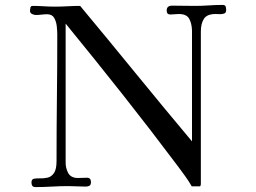

<svg xmlns="http://www.w3.org/2000/svg" viewBox="-20 -759 1040 781"><path d="M900 -718Q900 -707 892 -704Q884 -701 874 -701.5Q864 -702 857 -702Q822 -702 809.5 -682.5Q797 -663 797 -631V-10Q797 -9 796 -5Q795 -1 793 -1H760Q748 -22 733.5 -42Q719 -62 705 -81Q594 -229 479 -374.5Q364 -520 247 -663V-102Q246 -77 257 -56Q268 -35 297 -35Q306 -35 315 -35.5Q324 -36 334 -36Q350 -36 350 -18Q350 -7 344 -3.5Q338 0 328 0Q310 0 292.5 -1Q275 -2 258 -2Q224 -2 191 0Q158 2 125 2Q115 2 111.5 -3Q108 -8 108 -17Q108 -30 118.5 -32Q129 -34 144 -33.5Q159 -33 174 -36.5Q189 -40 199.5 -55Q210 -70 210 -104Q210 -232 211.5 -361Q213 -490 213 -618Q213 -632 211 -651.5Q209 -671 200.5 -686Q192 -701 172 -701Q160 -701 148.5 -699.5Q137 -698 126 -698Q119 -698 110.5 -702Q102 -706 102 -715Q102 -720 103.5 -727.5Q105 -735 113 -735Q136 -735 158 -733.5Q180 -732 203 -732Q229 -732 255 -733.5Q281 -735 306 -735Q420 -598 533 -459.5Q646 -321 761 -184V-635Q760 -664 749.5 -683Q739 -702 707 -702Q698 -702 689.5 -701Q681 -700 673 -700Q658 -700 658 -716Q658 -736 680 -736Q703 -736 726 -735.5Q749 -735 773 -735Q801 -735 829 -737Q857 -739 885 -739Q896 -739 898 -732.5Q900 -726 900 -718Z"/></svg>

Font: Kaisei HarunoUmi
Style: Regular
Weight: 400
Designer: Font-Kai, 金井和夫
Foundry: KAZUO KANAI
Version: Version 5.003